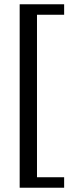

<svg xmlns="http://www.w3.org/2000/svg" viewBox="-20 -750 391 898"><path d="M280 128H72V-730H280V-681H153V79H280Z"/></svg>

Font: Rosario
Style: Regular
Weight: 400
Designer: Hector Gatti
Foundry: Omnibus-Type
Version: Version 1.004